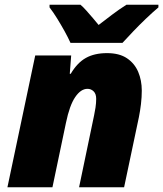

<svg xmlns="http://www.w3.org/2000/svg" viewBox="-20 -786 685 806"><path d="M11.2 0 127.9 -553.2H278.8L272.9 -476.1H276.9Q304.2 -522.5 340.3 -542.7Q376.5 -563 429.2 -563Q481 -563 512.9 -541.5Q544.9 -520 560.1 -484.4Q575.2 -448.7 575.2 -405.8Q575.2 -378.4 571.8 -349.4Q568.4 -320.3 563 -293.9L501 0H312L375 -301.8Q377.9 -314.5 380.9 -334.2Q383.8 -354 383.8 -371.1Q383.8 -392.1 373 -402.6Q362.3 -413.1 347.2 -413.1Q319.3 -413.1 295.7 -378.4Q272 -343.8 256.8 -270L200.2 0ZM275.9 -606Q266.1 -627.9 251 -655.3Q235.8 -682.6 219.5 -709Q203.1 -735.4 188 -754.9V-766.1H317.9Q329.1 -756.8 343.3 -740.7Q357.4 -724.6 371.3 -708.5Q385.3 -692.4 394 -681.2Q421.9 -702.6 450.9 -724.6Q480 -746.6 510.7 -766.1H645V-754.9Q620.1 -733.9 592.3 -707.3Q564.5 -680.7 539.1 -654.1Q513.7 -627.4 494.1 -606Z"/></svg>

Font: Open Sans ExtraBold
Style: Italic
Weight: 800
Italic angle: -12°
Designer: Monotype Design Team
Foundry: Monotype Imaging Inc.
Version: Version 3.000; ttfautohint (v1.8.4)